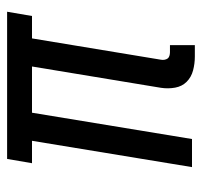

<svg xmlns="http://www.w3.org/2000/svg" viewBox="-34 -526 568 540"><g transform="rotate(-90 250.0 -256.0)"><path d="M393 8H361Q341 8 322 3Q303 -2 290 -15Q277 -28 273.5 -47.5Q270 -67 273 -87L333 -450H203L129 0H50L124 -450H61L73 -520H487L475 -450H412L352 -87Q351 -82 352 -77Q353 -72 355.5 -68.5Q358 -65 363 -63.5Q368 -62 373 -62H393Z"/></g></svg>

Font: Iosevka Fixed
Style: Italic
Weight: 400
Italic angle: -9°
Monospace: yes
Designer: Belleve Invis
Foundry: Belleve Invis
Version: Version 33.2.4